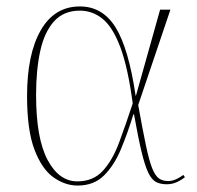

<svg xmlns="http://www.w3.org/2000/svg" viewBox="-20 -566 613 596"><path d="M221 10Q182 10 146 -15.5Q110 -41 87 -101.5Q64 -162 64 -268Q64 -398 106.5 -472Q149 -546 228 -546Q298 -546 338.5 -481.5Q379 -417 401 -269H402L477 -536H509L409 -240Q423 -162 433 -114.5Q443 -67 452.5 -43.5Q462 -20 473.5 -12Q485 -4 502 -4Q515 -4 527.5 -10Q540 -16 549 -23L554 -16Q543 -7 528.5 -0.5Q514 6 498 6Q478 6 464.5 -1Q451 -8 440.5 -29.5Q430 -51 419.5 -94.5Q409 -138 396 -211H394Q376 -152 355 -102Q334 -52 302.5 -21Q271 10 221 10ZM220 -3Q269 -3 299 -35.5Q329 -68 349.5 -123Q370 -178 392 -245Q377 -357 353.5 -419.5Q330 -482 298.5 -507.5Q267 -533 228 -533Q178 -533 148 -500Q118 -467 105 -408Q92 -349 92 -271Q92 -137 127.5 -70Q163 -3 220 -3Z"/></svg>

Font: Noto Serif Display SemiCondensed Thin
Style: Regular
Weight: 100
Width: 4
Designer: Monotype Design Team
Foundry: Monotype Imaging Inc.
Version: Version 2.009